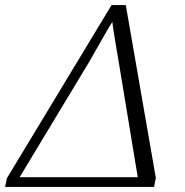

<svg xmlns="http://www.w3.org/2000/svg" viewBox="-69 -734 728 754"><path d="M-49 0 -42 -34 369 -714H425L543 -35L536 0ZM8 -38H472L399 -480Q392 -522 384.5 -566Q377 -610 372 -648Q358 -626 342 -597.5Q326 -569 309.5 -540.5Q293 -512 280 -489Z"/></svg>

Font: Noto Serif Light
Style: Italic
Weight: 300
Italic angle: -12°
Designer: Monotype Design Team
Foundry: Monotype Imaging Inc.
Version: Version 2.013